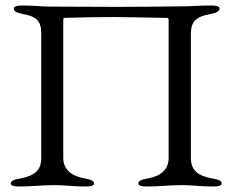

<svg xmlns="http://www.w3.org/2000/svg" viewBox="-20 -673 844 698"><path d="M593 -99C593 -57 566 -33 516 -24C493 -20 483 -15 483 -6C483 2 495 5 512 5C566 5 590 0 640 0C686 0 703 5 757 5C774 5 786 2 786 -6C786 -15 776 -20 753 -24C703 -33 674 -51 674 -98V-550C674 -597 695 -613 745 -622C768 -626 778 -633 778 -642C778 -650 766 -653 749 -653C695 -653 683 -650 640 -650C547 -649 475 -648 402 -648C328 -648 259 -649 165 -649C124 -649 113 -653 59 -653C42 -653 30 -650 30 -642C30 -633 40 -626 63 -622C113 -613 130 -597 130 -550V-98C130 -51 102 -33 52 -24C29 -20 19 -15 19 -6C19 2 31 5 48 5C102 5 126 0 176 0C222 0 239 5 293 5C310 5 322 2 322 -6C322 -15 312 -20 289 -24C239 -33 210 -57 210 -99V-597C210 -605 210 -608 215 -608C282 -610 332 -611 384 -611C449 -611 502 -609 585 -608C589 -608 593 -608 593 -601Z"/></svg>

Font: EB Garamond 12
Style: Regular
Weight: 400
Version: Version 0.016+